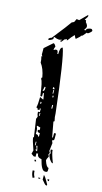

<svg xmlns="http://www.w3.org/2000/svg" viewBox="-135 -915 515 967"><g transform="rotate(15 123.0 -432.0)"><path d="M65.4 -691.4Q72.3 -691.4 79.1 -676.8Q74.2 -668.9 74.2 -658.2L84 -663.1H88.9Q97.7 -663.1 97.7 -644.5H102.5Q102.5 -681.6 116.2 -681.6Q134.8 -633.8 167 -352.5Q167 -333 171.9 -315.4Q171.9 -310.5 167 -310.5L181.6 -231.4H185.5V-254.9H195.3V-226.6Q195.3 -217.8 185.5 -217.8Q185.5 -212.9 190.4 -204.1L185.5 -162.1L190.4 -152.3L185.5 -143.6L190.4 -133.8Q181.6 -119.1 181.6 -111.3Q192.4 -78.1 204.1 -78.1V-64.5Q204.1 -55.7 195.3 -55.7H190.4Q171.9 -55.7 158.2 -111.3Q134.8 -114.3 134.8 -133.8H126V-115.2H116.2L102.5 -125L107.4 -143.6Q88.9 -194.3 88.9 -208H92.8L79.1 -300.8Q84 -310.5 84 -315.4Q79.1 -323.2 79.1 -337.9H88.9V-356.4H84V-347.7H74.2Q74.2 -356.4 65.4 -356.4Q70.3 -371.1 70.3 -412.1L88.9 -403.3V-408.2L84 -435.5H79.1V-417H70.3Q60.5 -493.2 51.8 -501V-504.9Q51.8 -509.8 55.7 -509.8Q47.9 -554.7 28.3 -580.1Q28.3 -593.8 23.4 -612.3H28.3L23.4 -621.1V-654.3ZM121.1 -477.5V-467.8H129.9Q129.9 -477.5 121.1 -477.5ZM79.1 -467.8 74.2 -445.3Q84 -445.3 84 -459V-467.8ZM126 -463.9V-445.3H129.9V-463.9ZM129.9 -435.5V-426.8H134.8V-435.5ZM79.1 -389.6V-379.9H84V-389.6ZM139.6 -389.6V-371.1H144.5V-389.6ZM88.9 -334V-319.3H92.8V-334ZM92.8 -268.6V-263.7Q97.7 -255.9 97.7 -245.1V-226.6Q111.3 -226.6 111.3 -217.8H116.2V-236.3Q102.5 -236.3 102.5 -245.1V-250H111.3V-263.7Q95.7 -268.6 92.8 -268.6ZM107.4 -189.5V-170.9H111.3V-189.5ZM116.2 -170.9V-167Q121.1 -157.2 121.1 -152.3Q116.2 -152.3 116.2 -148.4L126 -143.6V-148.4L121.1 -170.9ZM190.4 -170.9H200.2Q200.2 -154.3 218.8 -106.4H213.9Q198.2 -118.2 190.4 -143.6L195.3 -152.3Q190.4 -161.1 190.4 -170.9ZM126 -101.6Q134.8 -100.6 134.8 -92.8H126ZM129.9 -45.9H139.6Q139.6 -27.3 148.4 -13.7L139.6 -8.8Q129.9 -25.4 129.9 -45.9ZM190.4 -37.1Q196.3 -37.1 218.8 4.9V9.8H213.9Q209 9.8 190.4 -13.7ZM213.9 -22.5H222.7V-13.7Q213.9 -13.7 213.9 -22.5ZM167 -18.6H176.8V-13.7H167ZM36.1 -700.2 35.2 -708Q42 -713.9 49.8 -715.8Q114.3 -796.9 127 -816.4Q135.7 -819.3 138.7 -822.3L146.5 -838.9L160.2 -836.9L197.3 -874L199.2 -869.1Q199.2 -863.3 186.5 -846.7L194.3 -844.7L195.3 -835.9Q206.1 -824.2 206.1 -815.4Q206.1 -806.6 197.3 -798.8L202.1 -793.9Q205.1 -795.9 209 -804.7Q221.7 -810.5 228.5 -810.5Q232.4 -810.5 233.9 -809.1Q235.4 -807.6 236.8 -805.7Q238.3 -803.7 238.3 -801.8Q238.3 -798.8 230 -791.5Q221.7 -784.2 218.8 -784.2Q215.8 -784.2 213.9 -786.1L197.3 -766.6L188.5 -762.7L189.5 -761.7Q189.5 -759.8 168 -741.2Q165 -743.2 158.2 -758.8Q142.6 -743.2 129.9 -724.6L126 -722.7L125 -729.5Q122.1 -726.6 113.3 -723.6Q104.5 -710.9 99.6 -707L94.7 -711.9L101.6 -716.8L98.6 -719.7Q94.7 -715.8 86.9 -715.8Q77.1 -715.8 61.5 -722.7Q58.6 -719.7 58.6 -716.8L59.6 -711.9Q51.8 -704.1 36.1 -700.2Z"/></g></svg>

Font: Blackcraft
Style: Regular
Weight: 400
Designer: GGBotNet
Foundry: GGBotNet
Version: 1.00